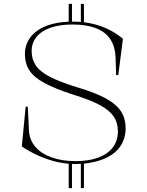

<svg xmlns="http://www.w3.org/2000/svg" viewBox="-20 -835 761 995"><path d="M399 140V0H415V140ZM336 140V0H353V140ZM336 -715V-815H353V-715ZM399 -715V-815H415V-715ZM368 15Q323 15 275 4Q227 -7 181 -27.5Q135 -48 93 -76L113 -282H124L130 -161Q132 -111 162.5 -75Q193 -39 247 -19.5Q301 0 371 0Q441 0 490 -18.5Q539 -37 565 -71.5Q591 -106 591 -154Q591 -199 569 -231.5Q547 -264 496.5 -291Q446 -318 358 -345Q266 -375 211 -404.5Q156 -434 132.5 -470Q109 -506 109 -555Q109 -594 126.5 -625Q144 -656 176 -678Q208 -700 254 -711.5Q300 -723 359 -723Q413 -723 461 -711.5Q509 -700 548.5 -679.5Q588 -659 617 -634L593 -446H582L579 -535Q577 -594 551 -632.5Q525 -671 476 -689.5Q427 -708 356 -708Q289 -708 242 -691.5Q195 -675 169.5 -644Q144 -613 144 -570Q144 -527 166 -495Q188 -463 239.5 -436.5Q291 -410 379 -383Q450 -362 498 -340Q546 -318 575.5 -293Q605 -268 618 -238Q631 -208 631 -169Q631 -134 618.5 -104.5Q606 -75 583.5 -53Q561 -31 528.5 -16Q496 -1 455.5 7Q415 15 368 15Z"/></svg>

Font: Kalnia ExtraLight
Style: Regular
Weight: 250
Designer: Frida Medrano
Foundry: Frida Medrano
Version: Version 1.105